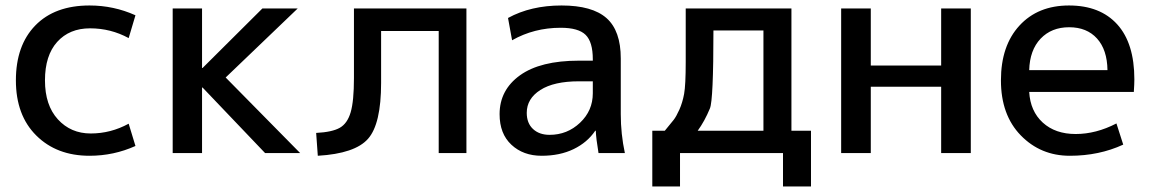

<svg xmlns="http://www.w3.org/2000/svg" viewBox="-20 -550 4139 690"><path d="M301.8 -530.3Q388.7 -530.3 466.8 -495.1L442.4 -413.1Q377.9 -448.2 303.7 -448.2Q229.5 -448.2 185.5 -399.4Q141.6 -350.6 141.6 -261.2Q141.6 -171.9 188 -121.1Q234.4 -70.3 306.2 -70.3Q377.9 -70.3 442.4 -105.5L466.8 -25.4Q388.7 9.8 301.8 9.8Q183.6 9.8 110.4 -63Q37.1 -135.7 37.1 -261.2Q37.1 -386.7 106.9 -458.5Q176.8 -530.3 301.8 -530.3Z M600.6 0V-519.5H706.1V-305.7H708L922.9 -519.5H1049.8L791 -271.5L1058.6 0H932.6L708 -235.4H706.1V0Z M1116.2 -72.3Q1173.8 -75.2 1201.2 -90.8Q1228.5 -106.4 1240.2 -146.5Q1252 -186.5 1252 -269.5V-519.5H1656.2V0H1556.6V-438.5H1349.6V-252Q1349.6 -104.5 1302.7 -51.3Q1255.9 2 1122.1 9.8Z M1775.4 -139.6Q1775.4 -226.6 1848.6 -279.3Q1921.9 -332 2060.5 -332H2110.4V-336.9Q2110.4 -399.4 2084.5 -424.8Q2058.6 -450.2 1995.1 -450.2Q1899.4 -450.2 1820.3 -405.3L1805.7 -485.4Q1887.7 -530.3 1998 -530.3Q2108.4 -530.3 2159.7 -484.9Q2210.9 -439.5 2210.9 -339.8V-139.6Q2210.9 -68.4 2225.6 0H2130.9Q2122.1 -52.7 2121.1 -80.1H2119.1Q2090.8 -38.1 2041.5 -14.2Q1992.2 9.8 1926.3 9.8Q1860.4 9.8 1817.9 -29.8Q1775.4 -69.3 1775.4 -139.6ZM1873 -144.5Q1873 -107.4 1895.5 -86.4Q1918 -65.4 1955.1 -65.4Q2018.6 -65.4 2064.5 -108.9Q2110.4 -152.3 2110.4 -214.8V-257.8H2060.5Q1970.7 -257.8 1921.9 -226.6Q1873 -195.3 1873 -144.5Z M2324.2 -80.1H2369.1Q2391.6 -107.4 2400.9 -119.1Q2410.2 -130.9 2421.4 -155.8Q2432.6 -180.7 2438.5 -212.4Q2444.3 -244.1 2444.3 -327.1V-519.5H2824.2V-80.1H2894.5V120.1H2793.9V0H2423.8V120.1H2324.2ZM2487.3 -80.1H2723.6V-440.4H2543.9Q2543.9 -189.5 2531.2 -160.2Q2512.7 -115.2 2487.3 -80.1Z M3002.9 0V-519.5H3109.4V-314.5H3362.3V-519.5H3468.8V0H3362.3V-238.3H3109.4V0Z M4056.6 -264.6Q4056.6 -249 4054.7 -219.7H3678.7Q3682.6 -150.4 3727.5 -109.4Q3772.5 -68.4 3845.7 -68.4Q3918.9 -68.4 3992.2 -106.4L4016.6 -30.3Q3929.7 9.8 3824.7 9.8Q3719.7 9.8 3648.4 -63.5Q3577.1 -136.7 3577.1 -261.2Q3577.1 -385.7 3643.6 -458Q3710 -530.3 3821.8 -530.3Q3933.6 -530.3 3995.1 -462.4Q4056.6 -394.5 4056.6 -264.6ZM3678.7 -297.9H3960Q3959 -371.1 3922.4 -411.6Q3885.7 -452.1 3822.3 -452.1Q3758.8 -452.1 3719.7 -411.1Q3680.7 -370.1 3678.7 -297.9Z"/></svg>

Font: GenEi M Gothic v2 Medium
Style: Regular
Weight: 500
Version: Version 2.0